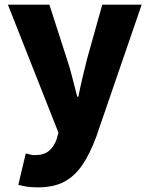

<svg xmlns="http://www.w3.org/2000/svg" viewBox="-20 -589 644 828"><path d="M143 219Q115 219 96 216Q77 213 59 208L91 73Q99 74 109 77Q119 80 129 80Q170 80 192 61Q214 42 224 12L232 -17L14 -569H193L269 -333Q282 -294 292 -254Q302 -214 313 -172H318Q326 -213 335.5 -253Q345 -293 355 -333L421 -569H591L395 1Q368 74 335 122.5Q302 171 256.5 195Q211 219 143 219Z"/></svg>

Font: Noto Sans SC Thin Black
Style: Regular
Weight: 900
Version: Version 2.004-H2;hotconv 1.0.118;makeotfexe 2.5.65603